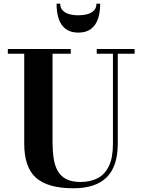

<svg xmlns="http://www.w3.org/2000/svg" viewBox="-20 -1019 786 1054"><path d="M719 -750V-724H626.5V-230Q626.5 -106.5 566 -46Q505.5 14.5 383 14.5Q242.5 14.5 177.8 -43Q113 -100.5 113 -230V-724H23V-750H368.5V-724H268.5V-240Q268.5 -190.5 274.5 -150Q280.5 -109.5 297 -80.5Q313.5 -51.5 343.8 -35.8Q374 -20 422.5 -20Q475 -20 515 -40.2Q555 -60.5 577.5 -106.5Q600 -152.5 600 -230V-724H511V-750ZM410 -840Q367.5 -840 341 -859.8Q314.5 -879.5 302.5 -915.2Q290.5 -951 290.5 -999H310.5Q310.5 -976 324.2 -961.8Q338 -947.5 360.5 -941.2Q383 -935 410 -935Q437 -935 459.8 -941.2Q482.5 -947.5 496 -961.8Q509.5 -976 509.5 -999H530Q530 -951 517.8 -915.2Q505.5 -879.5 479 -859.8Q452.5 -840 410 -840Z"/></svg>

Font: Bodoni Moda SC 9pt
Style: Bold
Weight: 700
Designer: Owen Earl
Foundry: indestructible type
Version: Version 2.005